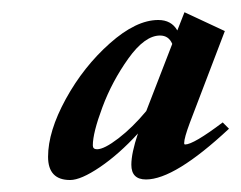

<svg xmlns="http://www.w3.org/2000/svg" viewBox="-20 -542 394 314"><path d="M94.7 -247.6Q58.6 -247.6 58.6 -285.6Q58.6 -327.1 87.6 -380.1Q116.7 -433.1 159.7 -471.2Q202.6 -509.3 238.8 -509.3Q260.3 -509.3 270 -492.2L281.7 -522L347.7 -491.2L290.5 -341.3Q281.2 -316.4 281.2 -308.1Q281.2 -305.7 282.7 -305.7Q296.4 -305.7 344.2 -341.8L354.5 -331.5Q265.6 -248.5 218.8 -248.5Q194.8 -248.5 194.8 -272.5Q194.8 -291.5 205.6 -323.7Q174.8 -290 143.6 -268.8Q112.3 -247.6 94.7 -247.6ZM131.8 -304.2Q131.8 -297.9 138.7 -297.9Q150.4 -297.9 173.6 -315.7Q196.8 -333.5 219.2 -360.4L261.7 -470.2Q255.9 -483.9 241.7 -483.9Q216.8 -483.9 189.9 -446.3Q163.1 -408.7 147.5 -366.7Q131.8 -324.7 131.8 -304.2Z"/></svg>

Font: Elstob 18pt
Style: Bold Italic
Weight: 700
Italic angle: -20°
Designer: Peter S. Baker
Version: Version 1.015